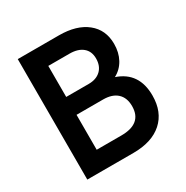

<svg xmlns="http://www.w3.org/2000/svg" viewBox="-161 -830 930 962"><g transform="rotate(-30 304.0 -348.5)"><path d="M71 0V-697H309Q411 -697 469.2 -650.2Q527.5 -603.5 527.5 -522Q527.5 -472.5 506.8 -434.2Q486 -396 447.5 -375.5Q564.5 -336 564.5 -202Q564.5 -106.5 504.8 -53.2Q445 0 338 0ZM186.5 -106H329Q449.5 -106 449.5 -207Q449.5 -255.5 421 -281.8Q392.5 -308 340.5 -308H186.5ZM186.5 -411.5H317Q361 -411.5 386.8 -436.2Q412.5 -461 412.5 -504Q412.5 -545.5 385.2 -568.2Q358 -591 309 -591H186.5Z"/></g></svg>

Font: HK Grotesk SemiBold
Style: Regular
Weight: 600
Designer: Alfredo Marco Pradil
Foundry: Hanken Design Co.
Version: Version 3.001;FEAKit 1.0